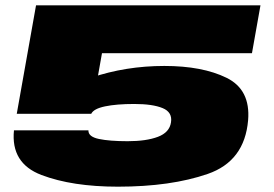

<svg xmlns="http://www.w3.org/2000/svg" viewBox="-20 -695 1029 722"><path d="M423.5 7Q622.5 7 761.2 -41Q900 -89 913 -243Q922.5 -358 831.8 -402.5Q741 -447 598 -447Q453 -447 323 -403Q193 -359 157 -276L323 -267Q332 -286 375 -295Q418 -304 485 -304Q554 -304 591.5 -288.5Q629 -273 623 -235Q617.5 -197 573.8 -180.5Q530 -164 460 -164Q392 -164 351.8 -172.5Q311.5 -181 312.5 -205H32.5Q20 -81 135.8 -37Q251.5 7 423.5 7ZM43 -267H323L363.5 -495H927.5L959.5 -675H115.5Z"/></svg>

Font: Anybody ExtraExpanded Black
Style: Italic
Weight: 900
Width: 8
Italic angle: -10°
Version: Version 1.113;gftools[0.9.25]